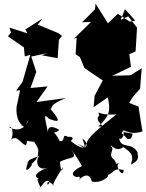

<svg xmlns="http://www.w3.org/2000/svg" viewBox="-20 -945 813 1069"><path d="M702 -825 636 -868 581 -815 512 -925 509 -893 437 -821 487 -823 391 -729 407 -735 401 -643 425 -627 450 -566 552 -497 507 -412 501 -348 580 -403C596 -333 593 -302 528 -241C587 -234 498 -267 532 -302C527 -339 511 -301 628 -308C519 -222 471 -180 462 -148C446 -131 475 -114 413 -144C450 -121 464 -102 439 -173C481 -148 470 -76 363 -169C363 -141 414 -188 358 -183C319 -206 349 -152 312 -160C274 -238 265 -186 310 -221C298 -232 233 -262 250 -195C228 -295 222 -318 251 -285C292 -268 336 -253 261 -338C279 -347 243 -356 346 -399L183 -377L245 -464L150 -455L182 -545L154 -630L242 -649L213 -637L301 -621L308 -723L325 -745L306 -760L190 -808L217 -842L121 -781L134 -759L33 -791L41 -763L24 -743L113 -681L118 -631L149 -640L105 -488L70 -441L92 -442L72 -349C65 -228 149 -240 95 -251C161 -212 94 -217 140 -278C120 -228 78 -209 29 -238C57 -247 56 -169 31 -158C73 -204 88 -150 124 -136C143 -168 100 -162 188 -153C143 -175 198 -134 193 -100C191 -68 186 -60 155 -31C171 -35 109 39 131 -26C140 -63 139 -51 206 -80C180 -78 171 17 249 -12C166 16 160 52 221 50C148 31 229 107 195 104C211 103 232 41 256 69C240 111 231 35 280 89C262 93 311 15 332 -16C320 43 313 -47 314 -44C373 -76 418 -54 376 -114C441 -31 441 23 464 -33C376 4 370 31 407 41C457 25 379 106 426 50C455 25 481 23 492 66C549 78 595 31 578 31C624 10 609 -10 668 1C670 59 603 -40 654 -36C583 -36 651 -4 616 -55C574 -87 624 -110 598 -131C592 -152 621 -91 666 -126C722 -90 722 -75 709 -28C766 -57 744 -80 746 -97C710 -159 653 -111 643 -177C657 -154 685 -215 658 -212C734 -195 721 -212 710 -175C683 -162 688 -181 658 -202C669 -244 682 -185 773 -213L751 -352L699 -372L719 -405L760 -451L769 -565L707 -526L605 -523L709 -573L700 -643L735 -659L743 -791L694 -854L652 -835L676 -894L733 -830Z"/></svg>

Font: Hussar Lance
Style: Regular
Weight: 700
Foundry: Cannot Into Space Fonts, PlusOne Fonts
Version: Version 2.27